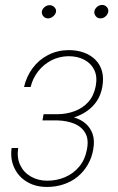

<svg xmlns="http://www.w3.org/2000/svg" viewBox="-20 -739 474 768"><path d="M213.9 -259.8H150.4L154.3 -282.2H211.4Q247.6 -282.7 279.3 -294.7Q311 -306.6 333 -330.8Q355 -355 362.8 -394Q370.1 -432.1 357.2 -459Q344.2 -485.8 317.1 -500Q290 -514.2 253.9 -514.2Q217.3 -513.7 186 -497.8Q154.8 -481.9 132.8 -453.9Q110.8 -425.8 102.5 -391.1H76.2Q85.4 -432.6 110.4 -466.3Q135.3 -500 172.4 -519Q209.5 -538.1 254.4 -538.6Q288.1 -538.6 315.7 -528.6Q343.3 -518.6 362.1 -499.5Q380.9 -480.5 388.2 -453.4Q395.5 -426.3 389.2 -391.6Q383.8 -359.9 367.7 -335.4Q351.6 -311 327.1 -294.2Q302.7 -277.3 273.9 -268.8Q245.1 -260.3 213.9 -259.8ZM153.8 -279.3H212.9Q244.6 -278.3 273.2 -270.3Q301.8 -262.2 321.5 -245.6Q341.3 -229 350.3 -203.4Q359.4 -177.7 353 -141.6Q347.2 -107.4 330.6 -79.3Q314 -51.3 289.6 -31.5Q265.1 -11.7 233.9 -1.5Q202.6 8.8 168 8.8Q122.1 8.8 88.1 -11.5Q54.2 -31.7 37.4 -67.1Q20.5 -102.5 26.4 -147H52.7Q46.9 -108.9 60.5 -79.3Q74.2 -49.8 102.8 -33.2Q131.3 -16.6 168 -16.1Q207 -16.1 240.5 -30.5Q273.9 -44.9 297.1 -72.8Q320.3 -100.6 327.6 -140.6Q335.9 -181.6 321 -207Q306.2 -232.4 276.9 -244.4Q247.6 -256.3 210.9 -257.3H149.9ZM147.5 -693.4Q148.9 -702.6 158 -710.4Q167 -718.3 178.7 -718.3Q189.9 -718.3 197.8 -710Q205.6 -701.7 204.1 -692.4Q202.6 -682.1 192.9 -673.8Q183.1 -665.5 172.4 -665.5Q160.2 -665.5 153.1 -674.3Q146 -683.1 147.5 -693.4ZM357.4 -693.4Q358.9 -703.1 367.9 -711.2Q377 -719.2 388.2 -719.2Q400.4 -719.2 407.5 -710.7Q414.6 -702.1 413.1 -692.4Q411.6 -682.1 402.6 -673.8Q393.6 -665.5 381.8 -665.5Q370.1 -665.5 363 -674.3Q356 -683.1 357.4 -693.4Z"/></svg>

Font: Roboto Condensed Thin
Style: Italic
Weight: 250
Italic angle: -12°
Designer: Christian Robertson
Foundry: Google
Version: Version 3.008; 2023